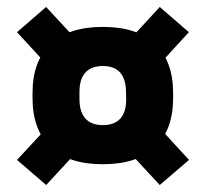

<svg xmlns="http://www.w3.org/2000/svg" viewBox="-20 -583 596 556"><path d="M277.7 -107.4Q178.1 -107.4 126.1 -157.2Q74.2 -207 74.2 -299V-313.9Q74.2 -405.7 126.2 -455.4Q178.2 -505.1 277.8 -505.1Q377.8 -505.1 429.5 -455.4Q481.3 -405.7 481.3 -313.9V-299Q481.3 -207 429.5 -157.2Q377.6 -107.4 277.7 -107.4ZM277.8 -220.7Q311.6 -220.7 328.7 -239.9Q345.7 -259.1 345.4 -296.2L344.9 -316.5Q344.6 -353.5 328.1 -372.6Q311.6 -391.8 277.8 -391.8Q244.4 -391.8 227.2 -372.8Q210.1 -353.9 210.1 -316.5V-296.2Q210.1 -259.1 227.2 -239.9Q244.4 -220.7 277.8 -220.7ZM423.3 -233.2 527.4 -119.9 442.6 -47.2 340.2 -157.8ZM215.9 -157.8 113.7 -47.2 29.3 -119.9 135.2 -234.2ZM127.3 -383.1 29.3 -489.8 113.5 -562.8 213.7 -454.7ZM340.2 -451.5 442.6 -562.8 526.9 -489.8 421.7 -374.8Z"/></svg>

Font: Anek Gurmukhi Medium
Style: Regular
Weight: 500
Designer: Sarang Kulkarni (Gurmukhi), Yesha Goshar (Latin)
Foundry: Ek Type
Version: Version 1.003